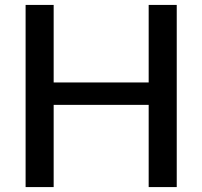

<svg xmlns="http://www.w3.org/2000/svg" viewBox="-20 -760 821 780"><path d="M84 -740H198V-425H584V-740H698V0H584V-334H198V0H84Z"/></svg>

Font: Encode Sans Normal
Style: Medium
Weight: 500
Designer: Pablo Impallari, Andres Torresi
Foundry: Pablo Impallari, Andres Torresi
Version: Version 1.000; ttfautohint (v1.00) -l 8 -r 50 -G 200 -x 14 -